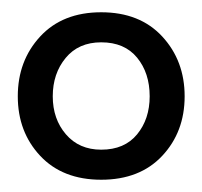

<svg xmlns="http://www.w3.org/2000/svg" viewBox="-20 -775 330 313"><path d="M9 -618Q9 -676 45.5 -715.5Q82 -755 145 -755Q208 -755 244.5 -715.5Q281 -676 281 -618Q281 -560 244.5 -521Q208 -482 145 -482Q82 -482 45.5 -521Q9 -560 9 -618ZM224 -618Q224 -656 203.5 -681Q183 -706 145 -706Q108 -706 87 -680.5Q66 -655 66 -618Q66 -581 87.5 -556Q109 -531 145 -531Q183 -531 203.5 -556Q224 -581 224 -618Z"/></svg>

Font: Cabin Medium
Style: Regular
Weight: 500
Designer: Pablo Impallari
Foundry: Pablo Impallari. http://www.impallari.com Igino Marini. http://www.ikern.com
Version: Version 2.001